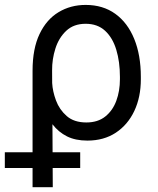

<svg xmlns="http://www.w3.org/2000/svg" viewBox="-64 -573 655 796"><path d="M71 203.1V-279.8Q71 -371.4 100 -432Q128.9 -492.5 178.8 -522.5Q228.7 -552.6 291.2 -552.6Q362.9 -552.6 414.1 -515.6Q465.2 -478.7 492.5 -411.6Q519.9 -344.5 519.9 -254.3V-244.3Q519.9 -170.5 492.9 -113.1Q465.9 -55.8 416.2 -22.9Q366.5 9.9 298.3 9.9Q248.9 9.9 213.8 -7.6Q178.6 -25.2 153.4 -57.9L154.8 203.1ZM152.3 -228.7Q154.1 -194.6 168.1 -156.6Q182.2 -118.6 212.5 -92Q242.9 -65.3 294 -65.3Q341.6 -65.3 372.5 -90Q403.4 -114.7 418.3 -155.4Q433.2 -196 433.2 -244.3V-254.3Q433.2 -316.8 418.1 -366.7Q403.1 -416.5 371.6 -445.5Q340.2 -474.4 291.2 -474.4Q241.5 -474.4 210.6 -445.3Q179.7 -416.2 165.7 -371.8Q151.6 -327.4 152 -281.2ZM-44 123.6V58.2H268.5V123.6Z"/></svg>

Font: Inter Alia
Style: Regular
Weight: 400
Designer: Rasmus Andersson (Latin, Greek, Cyrillic etc.) and Evan from Shavian.info (Shavian, old style figures)
Foundry: Shavian.info
Version: Version 0.001;git-37ab20767